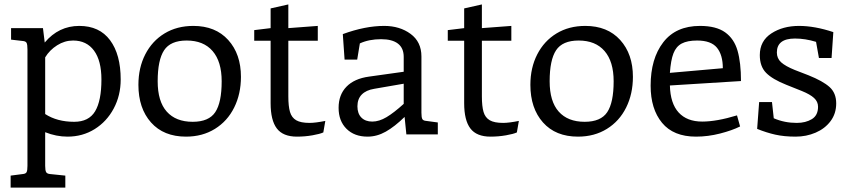

<svg xmlns="http://www.w3.org/2000/svg" viewBox="-20 -607 3831 867"><path d="M525 -248Q525 -176 493.5 -117Q462 -58 407.5 -24Q353 10 285 10Q234 10 184 -10V142Q184 163 188.5 170.5Q193 178 207 179L275 186V240H28V186L82 179Q96 178 100 170.5Q104 163 104 142V-384Q104 -406 100 -413.5Q96 -421 82 -422L30 -428V-480H174L182 -415Q245 -490 338 -490Q429 -490 477 -425.5Q525 -361 525 -248ZM438 -248Q438 -333 404.5 -378.5Q371 -424 310 -424Q272 -424 238 -402.5Q204 -381 184 -348V-92Q238 -57 315 -57Q381 -57 409.5 -104.5Q438 -152 438 -248Z M605 -224Q605 -301 636 -361.5Q667 -422 723 -456Q779 -490 853 -490Q953 -490 1010.5 -426.5Q1068 -363 1068 -260Q1068 -183 1037.5 -121.5Q1007 -60 950.5 -25Q894 10 820 10Q719 10 662 -54Q605 -118 605 -224ZM981 -240Q981 -329 940 -376.5Q899 -424 823 -424Q750 -424 721 -380Q692 -336 692 -240Q692 -149 733 -103Q774 -57 850 -57Q923 -57 952 -100.5Q981 -144 981 -240Z M1449 -61 1440 -9Q1425 -2 1391 4Q1357 10 1321 10Q1258 10 1230 -27Q1202 -64 1202 -141V-423H1128V-471L1202 -480V-569L1282 -587V-480L1415 -490V-423H1282V-172Q1282 -127 1289.5 -101.5Q1297 -76 1317.5 -64Q1338 -52 1378 -52Q1404 -52 1449 -61Z M1957 -54V0H1815L1807 -79Q1762 -35 1722 -12.5Q1682 10 1640 10Q1580 10 1544.5 -25.5Q1509 -61 1509 -120Q1509 -179 1544.5 -215.5Q1580 -252 1646 -261L1803 -283V-350Q1803 -390 1777 -410Q1751 -430 1701 -430Q1646 -430 1605 -411L1593 -338H1536L1528 -453Q1629 -490 1715 -490Q1785 -490 1834 -454Q1883 -418 1883 -352V-98Q1883 -77 1887 -69.5Q1891 -62 1905 -61ZM1661 -58Q1692 -58 1725.5 -78Q1759 -98 1803 -138V-229L1670 -206Q1633 -200 1613.5 -180Q1594 -160 1594 -127Q1594 -94 1612 -76Q1630 -58 1661 -58Z M2323 -61 2314 -9Q2299 -2 2265 4Q2231 10 2195 10Q2132 10 2104 -27Q2076 -64 2076 -141V-423H2002V-471L2076 -480V-569L2156 -587V-480L2289 -490V-423H2156V-172Q2156 -127 2163.5 -101.5Q2171 -76 2191.5 -64Q2212 -52 2252 -52Q2278 -52 2323 -61Z M2375 -224Q2375 -301 2406 -361.5Q2437 -422 2493 -456Q2549 -490 2623 -490Q2723 -490 2780.5 -426.5Q2838 -363 2838 -260Q2838 -183 2807.5 -121.5Q2777 -60 2720.5 -25Q2664 10 2590 10Q2489 10 2432 -54Q2375 -118 2375 -224ZM2751 -240Q2751 -329 2710 -376.5Q2669 -424 2593 -424Q2520 -424 2491 -380Q2462 -336 2462 -240Q2462 -149 2503 -103Q2544 -57 2620 -57Q2693 -57 2722 -100.5Q2751 -144 2751 -240Z M3308 -86 3322 -36Q3286 -18 3231.5 -4Q3177 10 3123 10Q3021 10 2969.5 -52.5Q2918 -115 2918 -220Q2918 -342 2975 -416Q3032 -490 3141 -490Q3214 -490 3254.5 -461Q3295 -432 3310.5 -378Q3326 -324 3326 -241L3005 -221Q3007 -140 3044.5 -99Q3082 -58 3151 -58Q3216 -58 3308 -86ZM3005 -278 3244 -299Q3244 -359 3217.5 -391.5Q3191 -424 3128 -424Q3084 -424 3058.5 -410.5Q3033 -397 3021 -366Q3009 -335 3005 -278Z M3408 -146H3466L3474 -73Q3522 -52 3578 -52Q3618 -52 3646 -69Q3674 -86 3674 -125Q3674 -148 3656 -164.5Q3638 -181 3601 -196L3531 -224Q3468 -249 3439.5 -278Q3411 -307 3411 -358Q3411 -422 3463 -456Q3515 -490 3588 -490Q3659 -490 3743 -462L3735 -345H3678L3665 -418Q3616 -433 3570 -433Q3488 -433 3488 -370Q3488 -343 3507.5 -325.5Q3527 -308 3569 -291L3631 -267Q3696 -241 3726 -214Q3756 -187 3756 -140Q3756 -94 3730.5 -60Q3705 -26 3663 -8Q3621 10 3573 10Q3521 10 3481 1Q3441 -8 3399 -25Z"/></svg>

Font: Enriqueta
Style: Regular
Weight: 400
Designer: Viviana Monsalve, Gustavo Ibarra
Foundry: 72Puntos
Version: Version 2.000